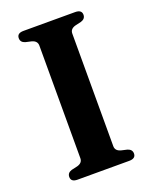

<svg xmlns="http://www.w3.org/2000/svg" viewBox="-133 -774 675 849"><g transform="rotate(-20 204.5 -350.0)"><path d="M282 -85Q282 -63 307.5 -56L335.5 -49.5Q357 -43 357 -23.5Q357 0 326 0H83Q52.5 0 52.5 -23.5Q52.5 -43 73.5 -49.5L102 -56Q127 -63 127 -85V-615Q127 -637 102 -644L73.5 -650.5Q52.5 -657 52.5 -676.5Q52.5 -700 83 -700H326Q357 -700 357 -676.5Q357 -657 335.5 -650.5L307.5 -644Q282 -637 282 -615Z"/></g></svg>

Font: Fraunces 9pt SemiBold
Style: Regular
Weight: 600
Version: Version 1.000;[b76b70a41]